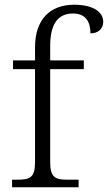

<svg xmlns="http://www.w3.org/2000/svg" viewBox="-20 -791 456 811"><path d="M31 0H312V-32H267C215 -32 192 -39 192 -107V-499H334V-536H192V-597C192 -684 221 -734 288 -734C346 -734 362 -694 362 -650C392 -650 416 -667 416 -699C416 -737 379 -771 293 -771C190 -771 128 -707 128 -592V-536H35V-499H128V-107C128 -39 105 -32 53 -32H31Z"/></svg>

Font: Noto Serif Tamil Light
Style: Italic
Weight: 300
Italic angle: -12°
Designer: Indian Type Foundry, Tom Grace, and the Monotype Design Team
Foundry: Monotype Imaging Inc.
Version: Version 2.003